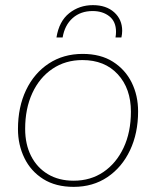

<svg xmlns="http://www.w3.org/2000/svg" viewBox="-20 -719 607 748"><path d="M267 9Q197 9 148.5 -21.5Q100 -52 75 -103.5Q50 -155 50 -216Q50 -302 81.5 -368Q113 -434 170 -471.5Q227 -509 302 -509Q372 -509 420 -478.5Q468 -448 493 -397.5Q518 -347 518 -285Q518 -200 486.5 -133.5Q455 -67 398.5 -29Q342 9 267 9ZM267 -15Q333 -15 383 -49Q433 -83 461.5 -143.5Q490 -204 490 -284Q490 -374 439 -429.5Q388 -485 301 -485Q235 -485 184.5 -451Q134 -417 106 -356.5Q78 -296 78 -217Q78 -157 101 -111.5Q124 -66 166.5 -40.5Q209 -15 267 -15ZM200 -573Q210 -636 249.5 -667.5Q289 -699 342 -699Q394 -699 425 -671Q456 -643 456 -599Q456 -587 453 -573H430Q431 -579 431.5 -584.5Q432 -590 432 -595Q432 -635 406 -655.5Q380 -676 341 -676Q294 -676 263 -648.5Q232 -621 224 -573Z"/></svg>

Font: Work Sans ExtraLight
Style: Italic
Weight: 200
Italic angle: -13°
Designer: Wei Huang
Foundry: Wei Huang
Version: Version 2.012; ttfautohint (v1.8.3)